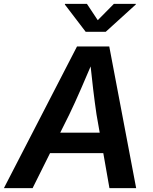

<svg xmlns="http://www.w3.org/2000/svg" viewBox="-43 -966 787 986"><path d="M-22.9 0 352.5 -727.5H518.1L656.2 0H519L452.6 -378.4Q444.3 -434.1 435.3 -508.8Q426.3 -583.5 416.5 -678.2H445.3Q406.2 -586.4 373.8 -511.7Q341.3 -437 313 -378.4L124.5 0ZM155.8 -179.7 172.9 -284.7H554.7L537.6 -179.7ZM403.3 -946.3 459 -862.3 542 -946.3H654.8L654.3 -942.9L500 -802.7H397L290 -942.9L291 -946.3Z"/></svg>

Font: Inter 16pt SemiBold
Style: Italic
Weight: 600
Italic angle: -9.3988°
Version: Version 4.001;git-66647c0bb